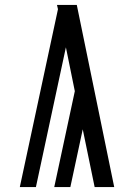

<svg xmlns="http://www.w3.org/2000/svg" viewBox="-20 -755 540 775"><path d="M362 0 314 -233 264 0H199L282 -387L246 -564L125 0H60L214 -718L210 -735H290L441 0Z"/></svg>

Font: Iosevka SS04
Style: Regular
Weight: 400
Monospace: yes
Designer: Belleve Invis
Foundry: Belleve Invis
Version: Version 19.0.0; ttfautohint (v1.8.4)